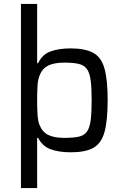

<svg xmlns="http://www.w3.org/2000/svg" viewBox="-20 -763 630 972"><path d="M86 189V-743H168V-443H173Q194 -488 236.5 -503Q279 -518 337 -518Q411 -518 452 -495.5Q493 -473 509 -416Q525 -359 525 -256Q525 -152 509 -94.5Q493 -37 452.5 -14.5Q412 8 339 8Q278 8 236 -7.5Q194 -23 173 -65H168V189ZM305 -65Q351 -65 378.5 -71Q406 -77 420 -96.5Q434 -116 439 -154Q444 -192 444 -255Q444 -318 439 -356Q434 -394 420 -413.5Q406 -433 378.5 -439.5Q351 -446 305 -446Q256 -446 226 -432Q196 -418 183 -387Q172 -363 170 -330.5Q168 -298 168 -255Q168 -213 170 -182.5Q172 -152 179 -133Q193 -96 223 -80.5Q253 -65 305 -65Z"/></svg>

Font: Saira
Style: Regular
Weight: 400
Designer: Hector Gatti with collaboration of the Omnibus-Type team
Foundry: Omnibus-Type
Version: Version 1.100; ttfautohint (v1.8.3)